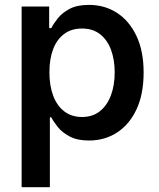

<svg xmlns="http://www.w3.org/2000/svg" viewBox="-20 -573 661 797"><path d="M69.8 204.1V-545.9H184.1V-456.1H192.9Q202.1 -474.6 220 -497.1Q237.8 -519.5 268.8 -536.1Q299.8 -552.7 349.6 -552.7Q414.1 -552.7 465.1 -520Q516.1 -487.3 546.1 -424.6Q576.2 -361.8 576.2 -272Q576.2 -182.6 546.9 -119.6Q517.6 -56.6 466.3 -23.2Q415 10.3 349.6 10.3Q301.3 10.3 270 -6.1Q238.8 -22.5 220.7 -44.9Q202.6 -67.4 192.9 -85.9H187V204.1ZM320.3 -87.4Q365.2 -87.4 395.3 -111.8Q425.3 -136.2 440.7 -178Q456.1 -219.7 456.1 -272.5Q456.1 -324.7 440.9 -366Q425.8 -407.2 395.5 -430.9Q365.2 -454.6 320.3 -454.6Q276.4 -454.6 246.1 -431.9Q215.8 -409.2 200.4 -368.4Q185.1 -327.6 185.1 -272.5Q185.1 -217.8 200.7 -176Q216.3 -134.3 246.6 -110.8Q276.9 -87.4 320.3 -87.4Z"/></svg>

Font: Inter Cardless
Style: Medium
Weight: 500
Designer: Rasmus Andersson
Foundry: rsms
Version: Version 4.001;git-9221beed3